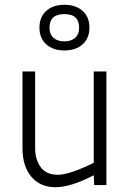

<svg xmlns="http://www.w3.org/2000/svg" viewBox="-20 -774 540 803"><path d="M374 0 372 -41Q276 9 212 9Q148 9 111 -35Q74 -79 74 -155V-475H127V-155Q127 -106 150.5 -74.5Q174 -43 222 -43Q270 -43 372 -93V-475H425V0ZM249.5 -754Q297 -754 325.5 -728.5Q354 -703 354 -658.5Q354 -614 325.5 -588.5Q297 -563 249.5 -563Q202 -563 173.5 -588.5Q145 -614 145 -658.5Q145 -703 173.5 -728.5Q202 -754 249.5 -754ZM187 -658Q187 -631 203.5 -616Q220 -601 249 -601Q278 -601 294.5 -616Q311 -631 311 -658Q311 -715 249 -715Q187 -715 187 -658Z"/></svg>

Font: Lekton
Style: Regular
Weight: 400
Designer: Paolo Mazzetti, Luciano Perondi, Raffaele Flato, Elena Papassissa, Emilio Macchia, Michela Povoleri, Tobias Seemiller, R
Version: Version 34.000